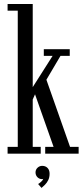

<svg xmlns="http://www.w3.org/2000/svg" viewBox="-20 -770 416 962"><path d="M18 0V-34H69V-716.5H18V-750H144V-333.5L243.5 -490H199.5V-523.5H329.5V-490H283L212.5 -370.5L331 -34H374V0H206.5V-34H248.5L155.5 -297.5L144 -271.5V-34H184V0ZM188 171.5 171 152Q176 149.5 185.5 141.2Q195 133 196.5 126Q195.5 127.5 191 127.5Q177 127.5 167.5 117.8Q158 108 158 94Q158 80 168 70.5Q178 61 191.5 61Q208 61 218.2 71.5Q228.5 82 228.5 100.5Q228.5 118.5 221.8 132.2Q215 146 205.2 155.8Q195.5 165.5 188 171.5Z"/></svg>

Font: Imbue Thin 10pt
Style: Regular
Weight: 400
Version: Version 1.102